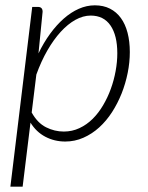

<svg xmlns="http://www.w3.org/2000/svg" viewBox="-20 -525 556 721"><path d="M99 -102.5Q121 -63 153 -47Q185 -31 219.5 -31Q251 -31 278.2 -43.8Q305.5 -56.5 327.8 -78.5Q350 -100.5 367.2 -129.8Q384.5 -159 396.2 -191.5Q408 -224 414.2 -258.2Q420.5 -292.5 420.5 -325Q420.5 -392 395 -429.2Q369.5 -466.5 320.5 -466.5Q292 -466.5 263.2 -450.5Q234.5 -434.5 208 -405.5Q181.5 -376.5 158 -335.8Q134.5 -295 116.5 -245ZM124.5 -324.5Q144 -365 168.2 -398.2Q192.5 -431.5 219.5 -455.2Q246.5 -479 276 -492Q305.5 -505 336 -505Q368.5 -505 393 -492.5Q417.5 -480 434 -457.2Q450.5 -434.5 459 -402Q467.5 -369.5 467.5 -329.5Q467.5 -291 459.5 -251.2Q451.5 -211.5 436.8 -174.2Q422 -137 400.8 -104Q379.5 -71 352.5 -46.5Q325.5 -22 293.2 -7.8Q261 6.5 225 6.5Q184.5 6.5 150.2 -11.5Q116 -29.5 94.5 -64.5L65 176H19L101 -499H122.5Q140 -499 140 -481Z"/></svg>

Font: Lato 2
Style: Italic
Weight: 300
Italic angle: -7°
Designer: Lukasz Dziedzic with Adam Twardoch and Botio Nikoltchev
Foundry: tyPoland Lukasz Dziedzic
Version: Version 2.015; 2015-08-06; http://www.latofonts.com/